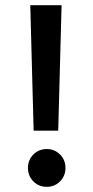

<svg xmlns="http://www.w3.org/2000/svg" viewBox="-20 -715 361 742"><path d="M218 -695 205 -210H110L97 -695ZM161 7Q130 7 109 -14Q88 -35 88 -66Q88 -97 109 -118Q130 -139 161 -139Q191 -139 212 -118Q233 -97 233 -66Q233 -35 212 -14Q191 7 161 7Z"/></svg>

Font: Fz Poppins Med
Style: Regular
Weight: 500
Designer: Ninad Kale (Devanagari), Jonny Pinhorn (Latin)
Foundry: Indian Type Foundry
Version: Vit hóa bi Vntype.Com & FontZin.Com